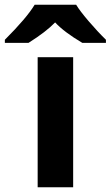

<svg xmlns="http://www.w3.org/2000/svg" viewBox="-80 -786 464 806"><path d="M227.1 0H78.1V-545.9H227.1ZM-59.6 -606V-619.1Q32.7 -711.4 65.4 -766.1H239.7Q254.9 -740.7 292.2 -697Q329.6 -653.3 364.7 -619.1V-606H265.6Q189 -651.4 151.4 -691.9Q113.3 -652.3 39.6 -606Z"/></svg>

Font: NotoSans-Bold
Style: Bold
Weight: 700
Designer: Monotype Design team
Foundry: Monotype Imaging Inc.
Version: Version 1.04